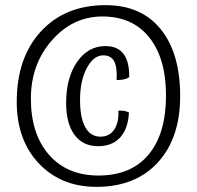

<svg xmlns="http://www.w3.org/2000/svg" viewBox="-20 -718 765 746"><path d="M390 -698Q529 -698 604.5 -604.5Q680 -511 680 -345Q680 -181 593 -86.5Q506 8 355 8Q217 8 131 -83Q45 -174 45 -322Q45 -494 139 -596Q233 -698 390 -698ZM363 -36Q489 -36 557 -117Q625 -198 625 -347Q625 -491 560 -572.5Q495 -654 378 -654Q263 -654 181.5 -561Q100 -468 100 -335Q100 -197 170.5 -116.5Q241 -36 363 -36ZM440 -288Q453 -289 463 -287Q473 -285 481 -281Q478 -218 447 -184Q416 -150 361 -150Q302 -150 269.5 -194Q237 -238 237 -318Q237 -416 279.5 -477.5Q322 -539 390 -539Q437 -539 460 -508.5Q483 -478 482 -418Q473 -412 461 -409.5Q449 -407 433 -407Q436 -457 423.5 -480Q411 -503 381 -503Q344 -503 317.5 -454Q291 -405 291 -329Q291 -260 311.5 -223.5Q332 -187 370 -187Q405 -187 423.5 -214Q442 -241 440 -288Z"/></svg>

Font: Atma Light
Style: Regular
Weight: 300
Designer: Gregori Vincens, Jeremie Hornus, Riccardo Olocco, Yoann Minet.
Foundry: black foundry
Version: Version 1.102;PS 1.100;hotconv 1.0.86;makeotf.lib2.5.63406